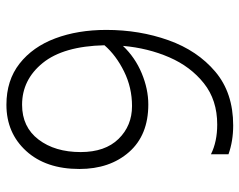

<svg xmlns="http://www.w3.org/2000/svg" viewBox="-96 -664 764 613"><g transform="rotate(90 286.5 -357.0)"><path d="M314 -45Q385 -45 425 -97.5Q465 -150 465 -232Q465 -310 423 -353Q381 -396 318 -396Q259 -396 207.5 -370.5Q156 -345 124 -308Q127 -177 180.5 -111Q234 -45 314 -45ZM314 5Q236 5 182.5 -37Q129 -79 102 -151Q75 -223 75 -314Q75 -420 108 -512.5Q141 -605 208.5 -662Q276 -719 380 -719Q430 -719 472 -704V-648Q432 -668 377 -668Q299 -668 245.5 -625.5Q192 -583 162.5 -515Q133 -447 126 -367Q163 -406 213.5 -427Q264 -448 313 -448Q411 -448 465 -386.5Q519 -325 519 -228Q519 -121 461.5 -58Q404 5 314 5Z"/></g></svg>

Font: LXGW 975 Gothic SC 200W
Style: Regular
Weight: 200
Version: Version 2.01;February 25, 2021